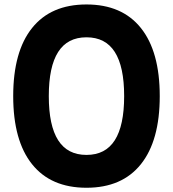

<svg xmlns="http://www.w3.org/2000/svg" viewBox="-20 -839 790 877"><path d="M40.3 -400Q40.3 -603.4 126.4 -711Q212.4 -818.6 375 -818.6Q537.6 -818.6 623.6 -711Q709.7 -603.4 709.7 -400Q709.7 -196.6 623.6 -89Q537.6 18.6 375 18.6Q212.4 18.6 126.4 -89Q40.3 -196.6 40.3 -400ZM547.1 -400Q547.1 -534.7 504.3 -601.6Q461.6 -668.6 375 -668.6Q288.4 -668.6 245.7 -601.6Q202.9 -534.7 202.9 -400Q202.9 -265.3 245.7 -198.4Q288.4 -131.4 375 -131.4Q461.6 -131.4 504.3 -198.4Q547.1 -265.3 547.1 -400Z"/></svg>

Font: Martian Mono sWd Rg
Style: Regular
Weight: 400
Width: 6
Monospace: yes
Designer: Roman Shamin
Foundry: Evil Martians
Version: Version 1.000